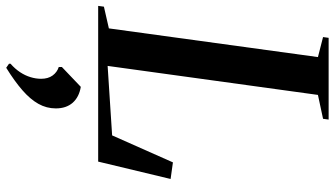

<svg xmlns="http://www.w3.org/2000/svg" viewBox="-266 -532 1080 619"><g transform="rotate(90 273.5 -223.0)"><path d="M-16.5 0 -14 -18.5 56 -34.5 148.5 -708.5 84 -725 86.5 -743H350L347.5 -725L270.5 -708.5L177 -30.5L401 -45L488 -241L541.5 -233.5L485.5 0ZM170 287.5V282.5Q186.5 268 197.2 251.8Q208 235.5 213.2 218.2Q218.5 201 218.5 184Q218.5 161.5 208 147Q197.5 132.5 180.5 127V117L244.5 56Q277.5 61.5 295.8 82.2Q314 103 314 136.5Q314 166.5 299.2 192.8Q284.5 219 255.5 244.2Q226.5 269.5 183 296.5Z"/></g></svg>

Font: Merriweather 144pt Medium
Style: Italic
Weight: 500
Italic angle: -7.8°
Version: Version 2.101